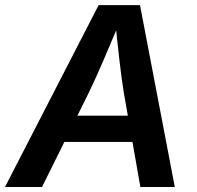

<svg xmlns="http://www.w3.org/2000/svg" viewBox="-41 -748 789 768"><path d="M-21 0 353.5 -727.5H519L658.2 0H520.5L454.1 -377.9Q445.3 -433.1 436.5 -508.8Q427.7 -584.5 418.5 -678.7H445.8Q407.2 -586.9 375 -511.7Q342.8 -436.5 314.5 -377.9L127 0ZM156.7 -180.2 173.8 -285.2H557.1L540 -180.2Z"/></svg>

Font: Inter SemiBold
Style: Italic
Weight: 600
Italic angle: -9.3988°
Designer: Rasmus Andersson
Foundry: rsms
Version: Version 4.001;git-66647c0bb